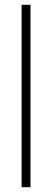

<svg xmlns="http://www.w3.org/2000/svg" viewBox="-20 -780 216 800"><path d="M107 0H70V-760H107Z"/></svg>

Font: Noto Sans Malayalam ExtraCondensed ExtraLight
Style: Regular
Weight: 200
Width: 2
Designer: Jelle Bosma - Monotype Design Team
Foundry: Monotype Imaging Inc.
Version: Version 2.104; ttfautohint (v1.8.4.7-5d5b)